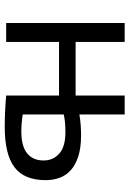

<svg xmlns="http://www.w3.org/2000/svg" viewBox="112 -652 546 810"><g transform="rotate(90 385.0 -247.0)"><path d="M463 -70Q500 -64 534 -64Q597 -64 627 -88.5Q657 -113 657 -158Q657 -198 628 -224Q599 -250 537 -250Q520 -250 500.5 -248.5Q481 -247 463 -243ZM463 -309Q487 -313 509 -314.5Q531 -316 551 -316Q603 -316 639 -304.5Q675 -293 697.5 -273Q720 -253 730 -225.5Q740 -198 740 -167Q740 -76 685.5 -35Q631 6 516 6Q452 6 383 0V-223H157V0H77V-500H157V-293H383V-500H463Z"/></g></svg>

Font: PT Sans
Style: Regular
Weight: 400
Version: Version 2.003W OFL; ttfautohint (v1.6)